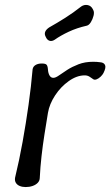

<svg xmlns="http://www.w3.org/2000/svg" viewBox="-20 -757 447 777"><path d="M84 0Q70 0 59.5 -4.5Q49 -9 44 -17.5Q39 -26 41 -38Q58 -108 71.5 -183Q85 -258 95.5 -332.5Q106 -407 112 -477Q114 -488 124 -494Q134 -500 149 -500Q164 -500 168.5 -495Q173 -490 174 -476Q175 -461 180.5 -451.5Q186 -442 196 -442Q205 -442 219 -452Q233 -462 252.5 -474.5Q272 -487 298 -497Q324 -507 357 -507Q365 -507 372 -506.5Q379 -506 386 -505Q400 -504 405 -494Q410 -484 399 -462Q395 -454 387 -446.5Q379 -439 371 -436Q363 -433 358 -436Q351 -441 342.5 -446.5Q334 -452 323 -452Q291 -452 258.5 -429Q226 -406 203 -371Q180 -336 174 -300Q167 -258 160 -213.5Q153 -169 148 -124.5Q143 -80 141 -38Q141 -26 133 -17.5Q125 -9 112 -4.5Q99 0 84 0ZM201 -596Q190 -589 180.5 -592Q171 -595 166 -606L165 -608Q159 -619 163 -628.5Q167 -638 179 -646Q211 -664 243.5 -684.5Q276 -705 309 -731Q321 -739 334.5 -736.5Q348 -734 355 -721L358 -715Q362 -707 358.5 -693Q355 -679 347.5 -667Q340 -655 331 -653Q291 -644 258 -628.5Q225 -613 201 -596Z"/></svg>

Font: Winky Sans Light
Style: Italic
Weight: 300
Italic angle: -8.97852°
Designer: Simon Atzbach
Foundry: typofactur
Version: Version 1.205